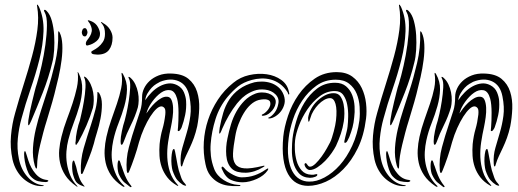

<svg xmlns="http://www.w3.org/2000/svg" viewBox="-20 -786 2191 812"><path d="M201 -521Q207 -543 209 -574.5Q211 -606 209 -637.5Q207 -669 199.5 -697Q192 -725 177 -740Q171 -746 167.5 -744Q164 -742 169 -734Q179 -716 178.5 -678.5Q178 -641 172 -597Q166 -553 156 -509Q146 -465 136 -432Q131 -418 126 -397Q121 -376 115.5 -354.5Q110 -333 106 -312.5Q102 -292 100 -278Q100 -275 99 -266.5Q98 -258 101 -256Q103 -256 107 -264.5Q111 -273 112 -275Q136 -331 161 -394.5Q186 -458 201 -521ZM178 -277Q183 -295 192 -324Q201 -353 210 -387.5Q219 -422 227.5 -459.5Q236 -497 240.5 -532.5Q245 -568 243.5 -598Q242 -628 233 -647Q232 -650 229 -653Q226 -656 226 -648Q228 -584 213 -520Q198 -456 181 -404Q168 -363 154.5 -322Q141 -281 131.5 -240.5Q122 -200 119.5 -161Q117 -122 127 -86Q131 -73 134 -73Q137 -74 137 -86Q137 -104 140.5 -126.5Q144 -149 150 -174Q156 -199 163 -225.5Q170 -252 178 -277ZM159 -3Q124 -7 96.5 -38Q69 -69 60 -114Q51 -157 55.5 -201.5Q60 -246 71 -285Q87 -345 109 -408.5Q131 -472 146.5 -534Q162 -596 164 -653.5Q166 -711 144 -759Q142 -760 141 -763.5Q140 -767 138 -766Q135 -766 137 -759Q145 -713 138 -659.5Q131 -606 115.5 -548.5Q100 -491 80.5 -430Q61 -369 44 -308Q31 -263 26.5 -212.5Q22 -162 33 -111Q39 -85 51.5 -64Q64 -43 81 -28.5Q98 -14 118 -6Q138 2 159 1H162Q163 1 165 0Q165 -3 159 -3ZM129 -53Q111 -74 100 -107Q99 -110 97 -116.5Q95 -123 93 -129.5Q91 -136 89 -141.5Q87 -147 86 -147Q82 -147 82 -134Q82 -121 85 -104Q88 -87 94 -69.5Q100 -52 108 -42Q124 -24 140.5 -20Q157 -16 174 -16Q180 -16 183.5 -19.5Q187 -23 178 -25Q149 -28 129 -53Z M373 -330Q376 -343 376.5 -360Q377 -377 374 -395Q371 -413 363.5 -429.5Q356 -446 344 -458Q338 -462 337 -462Q333 -462 337 -456Q343 -443 341.5 -415.5Q340 -388 335 -358.5Q330 -329 324.5 -305.5Q319 -282 318 -277Q311 -259 305.5 -232Q300 -205 300 -188Q299 -186 299 -180Q299 -174 302 -173Q303 -173 306 -178Q309 -183 311 -185Q329 -217 345.5 -255Q362 -293 373 -330ZM377 -179Q381 -197 390 -225.5Q399 -254 405 -284.5Q411 -315 411 -344.5Q411 -374 399 -393Q395 -397 393 -397Q391 -397 392 -393Q392 -355 383.5 -322.5Q375 -290 365 -259Q348 -208 334 -159.5Q320 -111 322 -60Q322 -57 322.5 -53.5Q323 -50 326 -50Q328 -50 329 -52Q330 -54 332 -58Q342 -82 355 -114.5Q368 -147 377 -179ZM306 0Q287 -20 277 -44.5Q267 -69 263 -94.5Q259 -120 261 -146Q263 -172 269 -195Q278 -231 292 -267Q306 -303 316 -338.5Q326 -374 327.5 -408.5Q329 -443 313 -476Q310 -481 309 -481Q308 -481 308 -479.5Q308 -478 309 -477Q312 -447 305 -415Q298 -383 287 -349.5Q276 -316 262.5 -280.5Q249 -245 240 -208Q233 -181 230.5 -153Q228 -125 234 -97.5Q240 -70 256 -45Q272 -20 302 1Q304 3 307 3.5Q310 4 306 0ZM314 -38Q311 -46 307.5 -58Q304 -70 302 -81Q300 -85 297 -96Q294 -107 292 -107Q288 -107 286.5 -100Q285 -93 285 -82.5Q285 -72 286.5 -60.5Q288 -49 291 -41Q297 -21 305.5 -13Q314 -5 328 0Q334 3 337 3Q338 3 337.5 1.5Q337 0 336 0Q329 -8 323.5 -17Q318 -26 314 -38ZM392 -555Q387 -555 376.5 -556.5Q366 -558 366 -566Q366 -569 375 -573.5Q384 -578 395 -586.5Q406 -595 415 -608.5Q424 -622 424 -643Q424 -669 414 -682Q412 -685 409 -688.5Q406 -692 407 -693Q409 -693 411.5 -691.5Q414 -690 415 -689Q435 -678 445.5 -660.5Q456 -643 456 -627Q456 -595 441 -575Q426 -555 392 -555ZM355 -595Q343 -590 343 -601Q343 -609 349 -616.5Q355 -624 360.5 -633Q366 -642 368 -653.5Q370 -665 362 -682Q360 -687 355 -693Q350 -699 352 -700Q354 -701 360.5 -698.5Q367 -696 369 -695Q386 -687 394.5 -671Q403 -655 403 -643Q403 -624 387.5 -611.5Q372 -599 355 -595ZM326 -649Q326 -654 329 -660.5Q332 -667 339 -667Q344 -667 347 -660.5Q350 -654 350 -649Q350 -645 347 -638.5Q344 -632 339 -632Q332 -632 329 -638Q326 -644 326 -649Z M767 -359Q769 -328 763 -299.5Q757 -271 748 -247Q746 -242 741.5 -236Q737 -230 733 -232Q731 -232 732 -239Q733 -246 733 -249Q734 -260 734.5 -276.5Q735 -293 735 -310Q735 -327 733.5 -342.5Q732 -358 729 -369Q720 -401 700.5 -404.5Q681 -408 661 -394Q641 -380 623 -355Q605 -330 599 -306Q605 -315 614.5 -327.5Q624 -340 636 -351.5Q648 -363 661.5 -370.5Q675 -378 687 -377Q700 -376 705.5 -363Q711 -350 712 -331Q713 -312 710 -290Q707 -268 703 -249Q696 -218 691 -185Q686 -152 687.5 -120.5Q689 -89 698.5 -59.5Q708 -30 731 -5Q733 -2 734 0Q735 2 729 -1Q703 -16 687.5 -36Q672 -56 664 -79Q656 -102 654.5 -127Q653 -152 655 -177Q659 -213 667 -240Q675 -267 679 -301Q681 -322 676 -328.5Q671 -335 664 -336Q654 -337 641.5 -325.5Q629 -314 615.5 -293Q602 -272 589.5 -244Q577 -216 568 -185Q560 -154 548.5 -120.5Q537 -87 527 -63Q523 -54 521 -54Q519 -54 517.5 -58Q516 -62 516 -64Q512 -114 525 -163Q538 -212 555 -262Q565 -293 573 -317Q581 -341 581 -378Q581 -394 589 -411.5Q597 -429 612.5 -443.5Q628 -458 651 -467Q674 -476 703 -475Q751 -474 777 -452.5Q803 -431 813.5 -398Q824 -365 822.5 -326.5Q821 -288 814 -252Q808 -225 800 -203Q792 -181 783 -162Q774 -143 766 -126Q758 -109 753 -92Q752 -89 751 -85.5Q750 -82 748 -82Q746 -82 745 -86Q744 -90 744 -95Q742 -129 751 -160.5Q760 -192 770 -225.5Q780 -259 785 -296Q790 -333 781 -378Q772 -426 737 -442Q702 -458 657 -440Q651 -437 641 -431Q631 -425 621.5 -415Q612 -405 604 -391.5Q596 -378 594 -362Q606 -380 622 -396Q638 -412 656 -421.5Q674 -431 692.5 -433Q711 -435 729 -426Q750 -415 758 -395.5Q766 -376 767 -359ZM563 -332Q552 -294 533.5 -257Q515 -220 503 -186Q502 -184 499.5 -178.5Q497 -173 493 -174Q491 -175 490.5 -180.5Q490 -186 490 -189Q490 -205 495.5 -231.5Q501 -258 507 -275Q509 -281 514.5 -305.5Q520 -330 524.5 -359Q529 -388 530.5 -415Q532 -442 525 -454Q521 -461 525 -461Q528 -461 533 -456Q545 -445 552.5 -429Q560 -413 563.5 -395.5Q567 -378 566.5 -361Q566 -344 563 -332ZM767 -1Q765 0 759 -2Q756 -3 754 -4Q740 -13 730 -24.5Q720 -36 710 -64Q707 -74 705.5 -89.5Q704 -105 705 -120Q706 -135 708.5 -145.5Q711 -156 716 -156Q718 -156 720.5 -144.5Q723 -133 725.5 -118Q728 -103 731 -88Q734 -73 736 -66Q741 -51 746 -36Q751 -21 762 -10Q764 -8 766 -4.5Q768 -1 767 -1ZM497 1Q466 -20 449.5 -45Q433 -70 427 -97Q421 -124 422.5 -152Q424 -180 430 -207Q438 -243 450.5 -278.5Q463 -314 474.5 -347.5Q486 -381 492.5 -413Q499 -445 494 -474Q494 -478 495 -478Q497 -478 500 -473Q518 -441 517 -407Q516 -373 506 -337.5Q496 -302 481.5 -265.5Q467 -229 459 -192Q454 -169 452.5 -143.5Q451 -118 456 -93Q461 -68 472.5 -44Q484 -20 504 -1Q508 1 506 3Q504 5 501.5 3.5Q499 2 497 1ZM535 5Q532 7 527 2Q516 -6 505.5 -15Q495 -24 485 -44Q481 -51 479 -62Q477 -73 477 -83.5Q477 -94 478.5 -101Q480 -108 483 -108Q487 -107 489.5 -97Q492 -87 494 -84Q498 -73 501 -63.5Q504 -54 508 -45Q514 -31 520 -21Q526 -11 534 -1Q535 0 536 2Q537 4 535 5Z M975 -210Q979 -235 988.5 -260.5Q998 -286 1011 -307.5Q1024 -329 1040 -343.5Q1056 -358 1074 -363Q1097 -368 1108.5 -365Q1120 -362 1122 -356Q1125 -347 1122 -338Q1119 -329 1113.5 -322Q1108 -315 1101.5 -309.5Q1095 -304 1091 -303Q1086 -301 1087.5 -298Q1089 -295 1097 -297Q1106 -298 1115 -304Q1124 -310 1131.5 -319Q1139 -328 1143 -338.5Q1147 -349 1146 -360Q1144 -371 1135.5 -379Q1127 -387 1115 -391Q1103 -395 1088 -395Q1073 -395 1060 -390Q1034 -380 1014.5 -360.5Q995 -341 980.5 -315.5Q966 -290 957 -260.5Q948 -231 942 -201Q934 -164 937 -128.5Q940 -93 960 -73Q970 -63 986 -59Q1002 -55 1020 -55.5Q1038 -56 1056.5 -62Q1075 -68 1091 -78Q1095 -80 1097.5 -82Q1100 -84 1098 -85Q1097 -86 1090 -84Q1041 -72 1014 -74Q987 -76 975.5 -92Q964 -108 965.5 -137.5Q967 -167 975 -210ZM987 -4Q955 -6 926 -24.5Q897 -43 886 -71Q875 -100 872 -126.5Q869 -153 871 -178Q875 -230 891.5 -282.5Q908 -335 943 -377Q965 -403 987 -420.5Q1009 -438 1045 -448Q1063 -453 1084 -454Q1105 -455 1125.5 -449.5Q1146 -444 1164 -431Q1182 -418 1196 -396Q1199 -386 1202 -386Q1205 -389 1202 -397Q1196 -429 1169.5 -448Q1143 -467 1107.5 -472Q1072 -477 1034 -468.5Q996 -460 967 -436Q928 -405 901.5 -364.5Q875 -324 860 -279Q845 -234 842 -186Q839 -138 849 -92Q855 -62 869.5 -43.5Q884 -25 903 -14.5Q922 -4 944 -1Q966 2 988 1Q994 1 995.5 0Q997 -1 997 -2Q997 -4 987 -4ZM909 -245Q909 -244 908.5 -240Q908 -236 907.5 -232Q907 -228 907 -224.5Q907 -221 909 -221Q911 -221 915.5 -231Q920 -241 920 -242Q946 -302 982 -348Q985 -351 994 -361.5Q1003 -372 1018 -383Q1033 -394 1054 -402Q1075 -410 1101 -407Q1128 -404 1145 -387Q1162 -370 1157 -347Q1153 -325 1141.5 -310Q1130 -295 1119 -290Q1111 -287 1114.5 -286Q1118 -285 1120 -285Q1132 -286 1145.5 -294.5Q1159 -303 1169 -316.5Q1179 -330 1183 -347Q1187 -364 1180 -384Q1172 -405 1157 -417.5Q1142 -430 1124 -435.5Q1106 -441 1087.5 -441Q1069 -441 1056 -438Q1018 -428 992 -409Q966 -390 949.5 -364.5Q933 -339 924 -308.5Q915 -278 909 -245ZM1111 -64Q1115 -70 1114.5 -72Q1114 -74 1112 -73.5Q1110 -73 1106.5 -70.5Q1103 -68 1101 -67Q1081 -53 1056.5 -44.5Q1032 -36 1002 -36Q987 -36 966.5 -46.5Q946 -57 935 -68Q931 -73 926.5 -77.5Q922 -82 919 -81Q915 -77 919 -70Q934 -35 957 -25Q980 -15 1006 -15Q1021 -15 1036.5 -19Q1052 -23 1066.5 -29.5Q1081 -36 1092.5 -45Q1104 -54 1111 -64Z M1500 -277Q1503 -304 1501 -334Q1499 -364 1488.5 -389.5Q1478 -415 1456.5 -432Q1435 -449 1400 -449Q1353 -449 1318 -423.5Q1283 -398 1258 -360.5Q1233 -323 1219 -280.5Q1205 -238 1201 -203Q1195 -155 1199.5 -120Q1204 -85 1216 -62.5Q1228 -40 1246.5 -29Q1265 -18 1287 -18Q1318 -17 1352.5 -35.5Q1387 -54 1417 -87.5Q1447 -121 1469.5 -169.5Q1492 -218 1500 -277ZM1178 -208Q1182 -248 1198 -296Q1214 -344 1242.5 -385Q1271 -426 1311 -453.5Q1351 -481 1404 -481Q1444 -481 1470 -462Q1496 -443 1510 -413.5Q1524 -384 1528 -349.5Q1532 -315 1528 -284Q1519 -212 1493 -159Q1467 -106 1432 -70.5Q1397 -35 1358 -17.5Q1319 0 1283 0Q1256 0 1234.5 -12Q1213 -24 1198.5 -49.5Q1184 -75 1178.5 -114.5Q1173 -154 1178 -208ZM1290 -67Q1285 -67 1280 -70.5Q1275 -74 1272 -79Q1269 -84 1268 -89Q1267 -94 1272 -96Q1275 -97 1280 -89Q1285 -81 1291 -81Q1301 -81 1314.5 -94Q1328 -107 1340.5 -124.5Q1353 -142 1362.5 -159Q1372 -176 1376 -184Q1380 -192 1384 -204.5Q1388 -217 1391.5 -230Q1395 -243 1397.5 -255.5Q1400 -268 1401 -277Q1406 -322 1399 -346.5Q1392 -371 1376 -371Q1364 -371 1351 -363.5Q1338 -356 1326.5 -344Q1315 -332 1306 -317.5Q1297 -303 1293 -288Q1288 -271 1286 -271Q1283 -271 1283 -288Q1286 -307 1296 -325.5Q1306 -344 1321 -358.5Q1336 -373 1354 -382.5Q1372 -392 1391 -392Q1410 -392 1419.5 -378.5Q1429 -365 1433 -345.5Q1437 -326 1436.5 -305.5Q1436 -285 1434 -273Q1430 -246 1421.5 -220.5Q1413 -195 1401 -169Q1395 -157 1383 -139.5Q1371 -122 1355.5 -106Q1340 -90 1322.5 -78.5Q1305 -67 1290 -67ZM1322 -48Q1323 -42 1312.5 -38Q1302 -34 1291 -34Q1260 -35 1243.5 -54Q1227 -73 1220.5 -99Q1214 -125 1214.5 -153Q1215 -181 1217 -200Q1221 -233 1233 -274Q1245 -315 1267 -351Q1289 -387 1321 -411.5Q1353 -436 1397 -436Q1426 -436 1443.5 -421Q1461 -406 1469.5 -384Q1478 -362 1479.5 -336.5Q1481 -311 1478 -290Q1476 -267 1471 -248Q1466 -229 1457 -206Q1454 -199 1449 -190Q1444 -181 1438 -182Q1435 -183 1436.5 -190Q1438 -197 1440.5 -207.5Q1443 -218 1446 -229.5Q1449 -241 1450 -251Q1452 -268 1452.5 -293.5Q1453 -319 1448.5 -343Q1444 -367 1432 -384Q1420 -401 1396 -401Q1361 -401 1331.5 -378.5Q1302 -356 1280 -323.5Q1258 -291 1244.5 -255.5Q1231 -220 1228 -193Q1226 -177 1227 -153Q1228 -129 1234.5 -105.5Q1241 -82 1256 -65Q1271 -48 1297 -47Q1305 -46 1312.5 -48.5Q1320 -51 1322 -48Z M1732 -521Q1738 -543 1740 -574.5Q1742 -606 1740 -637.5Q1738 -669 1730.5 -697Q1723 -725 1708 -740Q1702 -746 1698.5 -744Q1695 -742 1700 -734Q1710 -716 1709.5 -678.5Q1709 -641 1703 -597Q1697 -553 1687 -509Q1677 -465 1667 -432Q1662 -418 1657 -397Q1652 -376 1646.5 -354.5Q1641 -333 1637 -312.5Q1633 -292 1631 -278Q1631 -275 1630 -266.5Q1629 -258 1632 -256Q1634 -256 1638 -264.5Q1642 -273 1643 -275Q1667 -331 1692 -394.5Q1717 -458 1732 -521ZM1709 -277Q1714 -295 1723 -324Q1732 -353 1741 -387.5Q1750 -422 1758.5 -459.5Q1767 -497 1771.5 -532.5Q1776 -568 1774.5 -598Q1773 -628 1764 -647Q1763 -650 1760 -653Q1757 -656 1757 -648Q1759 -584 1744 -520Q1729 -456 1712 -404Q1699 -363 1685.5 -322Q1672 -281 1662.5 -240.5Q1653 -200 1650.5 -161Q1648 -122 1658 -86Q1662 -73 1665 -73Q1668 -74 1668 -86Q1668 -104 1671.5 -126.5Q1675 -149 1681 -174Q1687 -199 1694 -225.5Q1701 -252 1709 -277ZM1690 -3Q1655 -7 1627.5 -38Q1600 -69 1591 -114Q1582 -157 1586.5 -201.5Q1591 -246 1602 -285Q1618 -345 1640 -408.5Q1662 -472 1677.5 -534Q1693 -596 1695 -653.5Q1697 -711 1675 -759Q1673 -760 1672 -763.5Q1671 -767 1669 -766Q1666 -766 1668 -759Q1676 -713 1669 -659.5Q1662 -606 1646.5 -548.5Q1631 -491 1611.5 -430Q1592 -369 1575 -308Q1562 -263 1557.5 -212.5Q1553 -162 1564 -111Q1570 -85 1582.5 -64Q1595 -43 1612 -28.5Q1629 -14 1649 -6Q1669 2 1690 1H1693Q1694 1 1696 0Q1696 -3 1690 -3ZM1660 -53Q1642 -74 1631 -107Q1630 -110 1628 -116.5Q1626 -123 1624 -129.5Q1622 -136 1620 -141.5Q1618 -147 1617 -147Q1613 -147 1613 -134Q1613 -121 1616 -104Q1619 -87 1625 -69.5Q1631 -52 1639 -42Q1655 -24 1671.5 -20Q1688 -16 1705 -16Q1711 -16 1714.5 -19.5Q1718 -23 1709 -25Q1680 -28 1660 -53Z M2091 -359Q2093 -328 2087 -299.5Q2081 -271 2072 -247Q2070 -242 2065.5 -236Q2061 -230 2057 -232Q2055 -232 2056 -239Q2057 -246 2057 -249Q2058 -260 2058.5 -276.5Q2059 -293 2059 -310Q2059 -327 2057.5 -342.5Q2056 -358 2053 -369Q2044 -401 2024.5 -404.5Q2005 -408 1985 -394Q1965 -380 1947 -355Q1929 -330 1923 -306Q1929 -315 1938.5 -327.5Q1948 -340 1960 -351.5Q1972 -363 1985.5 -370.5Q1999 -378 2011 -377Q2024 -376 2029.5 -363Q2035 -350 2036 -331Q2037 -312 2034 -290Q2031 -268 2027 -249Q2020 -218 2015 -185Q2010 -152 2011.5 -120.5Q2013 -89 2022.5 -59.5Q2032 -30 2055 -5Q2057 -2 2058 0Q2059 2 2053 -1Q2027 -16 2011.5 -36Q1996 -56 1988 -79Q1980 -102 1978.5 -127Q1977 -152 1979 -177Q1983 -213 1991 -240Q1999 -267 2003 -301Q2005 -322 2000 -328.5Q1995 -335 1988 -336Q1978 -337 1965.5 -325.5Q1953 -314 1939.5 -293Q1926 -272 1913.5 -244Q1901 -216 1892 -185Q1884 -154 1872.5 -120.5Q1861 -87 1851 -63Q1847 -54 1845 -54Q1843 -54 1841.5 -58Q1840 -62 1840 -64Q1836 -114 1849 -163Q1862 -212 1879 -262Q1889 -293 1897 -317Q1905 -341 1905 -378Q1905 -394 1913 -411.5Q1921 -429 1936.5 -443.5Q1952 -458 1975 -467Q1998 -476 2027 -475Q2075 -474 2101 -452.5Q2127 -431 2137.5 -398Q2148 -365 2146.5 -326.5Q2145 -288 2138 -252Q2132 -225 2124 -203Q2116 -181 2107 -162Q2098 -143 2090 -126Q2082 -109 2077 -92Q2076 -89 2075 -85.5Q2074 -82 2072 -82Q2070 -82 2069 -86Q2068 -90 2068 -95Q2066 -129 2075 -160.5Q2084 -192 2094 -225.5Q2104 -259 2109 -296Q2114 -333 2105 -378Q2096 -426 2061 -442Q2026 -458 1981 -440Q1975 -437 1965 -431Q1955 -425 1945.5 -415Q1936 -405 1928 -391.5Q1920 -378 1918 -362Q1930 -380 1946 -396Q1962 -412 1980 -421.5Q1998 -431 2016.5 -433Q2035 -435 2053 -426Q2074 -415 2082 -395.5Q2090 -376 2091 -359ZM1887 -332Q1876 -294 1857.5 -257Q1839 -220 1827 -186Q1826 -184 1823.5 -178.5Q1821 -173 1817 -174Q1815 -175 1814.5 -180.5Q1814 -186 1814 -189Q1814 -205 1819.5 -231.5Q1825 -258 1831 -275Q1833 -281 1838.5 -305.5Q1844 -330 1848.5 -359Q1853 -388 1854.5 -415Q1856 -442 1849 -454Q1845 -461 1849 -461Q1852 -461 1857 -456Q1869 -445 1876.5 -429Q1884 -413 1887.5 -395.5Q1891 -378 1890.5 -361Q1890 -344 1887 -332ZM2091 -1Q2089 0 2083 -2Q2080 -3 2078 -4Q2064 -13 2054 -24.5Q2044 -36 2034 -64Q2031 -74 2029.5 -89.5Q2028 -105 2029 -120Q2030 -135 2032.5 -145.5Q2035 -156 2040 -156Q2042 -156 2044.5 -144.5Q2047 -133 2049.5 -118Q2052 -103 2055 -88Q2058 -73 2060 -66Q2065 -51 2070 -36Q2075 -21 2086 -10Q2088 -8 2090 -4.5Q2092 -1 2091 -1ZM1821 1Q1790 -20 1773.5 -45Q1757 -70 1751 -97Q1745 -124 1746.5 -152Q1748 -180 1754 -207Q1762 -243 1774.5 -278.5Q1787 -314 1798.5 -347.5Q1810 -381 1816.5 -413Q1823 -445 1818 -474Q1818 -478 1819 -478Q1821 -478 1824 -473Q1842 -441 1841 -407Q1840 -373 1830 -337.5Q1820 -302 1805.5 -265.5Q1791 -229 1783 -192Q1778 -169 1776.5 -143.5Q1775 -118 1780 -93Q1785 -68 1796.5 -44Q1808 -20 1828 -1Q1832 1 1830 3Q1828 5 1825.5 3.5Q1823 2 1821 1ZM1859 5Q1856 7 1851 2Q1840 -6 1829.5 -15Q1819 -24 1809 -44Q1805 -51 1803 -62Q1801 -73 1801 -83.5Q1801 -94 1802.5 -101Q1804 -108 1807 -108Q1811 -107 1813.5 -97Q1816 -87 1818 -84Q1822 -73 1825 -63.5Q1828 -54 1832 -45Q1838 -31 1844 -21Q1850 -11 1858 -1Q1859 0 1860 2Q1861 4 1859 5Z"/></svg>

Font: mr_AkronimG
Style: Regular
Weight: 400
Version: Version 1.002 April 14, 2020